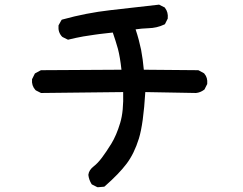

<svg xmlns="http://www.w3.org/2000/svg" viewBox="-20 -737 1040 822"><path d="M395 63.5 375.5 53.7 373 52.2 371.6 50.3Q360.8 32.7 358.4 12.7V11.7V10.7Q360.8 -9.3 381.8 -25.4Q398.4 -38.1 416 -61.5Q434.1 -85.4 456.5 -121.6Q478.5 -157.2 494.6 -210.9Q509.8 -260.7 507.3 -342.8L158.2 -338.9H155.8L153.8 -339.8L134.3 -349.6L132.8 -350.6L131.3 -352.1Q114.7 -370.6 117.2 -396.5V-398.4L118.2 -399.9L127.9 -419.4L129.4 -422.4L131.8 -423.8L153.3 -435.5L155.8 -436.5H158.2L500 -438.5Q494.1 -492.7 484.9 -527.8Q475.1 -562.5 462.9 -597.7Q452.6 -596.7 442.9 -595.5Q433.1 -594.2 423.6 -593.3Q414.1 -592.3 404.8 -591.1Q395.5 -589.8 386.5 -588.6Q377.4 -587.4 368.7 -585.9Q353 -584 337.2 -581.1Q321.3 -578.1 305.9 -575Q290.5 -571.8 274.9 -567.9L271.5 -566.9L268.1 -568.4L248.5 -578.1L247.1 -579.1L245.6 -580.1Q228 -599.1 230.5 -626V-627.9L231.4 -629.9L242.2 -649.4L244.6 -652.8L248.5 -653.8Q348.6 -681.6 452.1 -693.4Q554.7 -705.1 658.2 -716.8L661.1 -717.3L663.6 -715.8L683.1 -706.1L685.1 -705.1L686.5 -703.1Q700.7 -684.6 698.2 -659.2V-657.2L697.3 -655.8L687.5 -636.2L686 -633.3L682.6 -631.8Q667.5 -624.5 650.6 -620.6Q633.8 -616.7 615.7 -616.2Q601.6 -615.7 587.6 -614.5Q573.7 -613.3 560.5 -611.3Q568.4 -587.9 574 -566.4Q579.6 -544.9 584 -524.4Q591.8 -482.9 595.7 -438.5L826.2 -436.5H828.6L831.1 -435.5L852.5 -423.8L854 -422.9L855 -421.4Q869.6 -404.8 867.2 -378.9V-377L866.2 -375.5L856.4 -356L855.5 -354L853.5 -352.5Q845.7 -346.7 837.2 -343.3Q828.6 -339.8 819.3 -338.9H818.8H818.4L602.1 -342.8Q593.8 -206.1 574.7 -144Q554.7 -79.6 522 -36.1Q489.7 6.8 429.2 60.1L426.8 62L423.8 62.5L400.4 64.5H397.5Z"/></svg>

Font: NaikaiFont
Style: Bold
Weight: 700
Version: Version 1.89